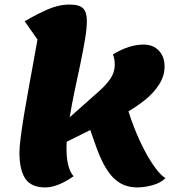

<svg xmlns="http://www.w3.org/2000/svg" viewBox="-20 -795 764 840"><path d="M178 25Q117 25 91 -13Q65 -51 65 -129Q65 -151 70.5 -194Q76 -237 85 -292Q94 -347 105 -406.5Q116 -466 126 -522Q136 -578 144 -622L88 -702Q141 -733 189 -754Q237 -775 285 -775Q327 -775 343.5 -758.5Q360 -742 360 -704Q360 -671 352 -623Q344 -575 332 -517.5Q320 -460 307 -399.5Q294 -339 285 -282L348 -338Q384 -370 414.5 -397Q445 -424 463.5 -451.5Q482 -479 482 -511Q482 -525 480 -536Q478 -547 474 -557Q545 -600 608 -600Q650 -600 675 -573.5Q700 -547 700 -504Q700 -463 676.5 -426Q653 -389 616.5 -359.5Q580 -330 542 -308Q564 -238 593.5 -175Q623 -112 653 -69.5Q683 -27 704 -16Q684 5 648 15Q612 25 580 25Q518 25 476 -17Q434 -59 400 -155L375 -226L272 -175Q271 -167 271 -158.5Q271 -150 271 -142Q271 -103 278.5 -72.5Q286 -42 302 -24Q232 25 178 25Z"/></svg>

Font: Lemon
Style: Regular
Weight: 400
Designer: Eduardo Rodriguez Tunni
Foundry: Eduardo Rodriguez Tunni
Version: Version 1.003; ttfautohint (v1.8.4.7-5d5b);gftools[0.9.24]